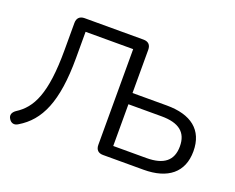

<svg xmlns="http://www.w3.org/2000/svg" viewBox="-114 -902 1356 1107"><g transform="rotate(20 564.5 -348.5)"><path d="M601 0H850C998 0 1084 -68 1084 -198C1084 -329 998 -394 850 -394H639V-659C639 -689 623 -705 593 -705H232C203 -705 186 -689 186 -659V-493C186 -223 133 -123 43 -66C22 -51 14 -32 28 -11C41 10 62 14 83 0C202 -71 264 -202 264 -472V-633H556V-46C556 -16 572 0 601 0ZM842 -69H639V-325H842C949 -325 1001 -284 1001 -198C1001 -111 949 -69 842 -69Z"/></g></svg>

Font: SN Pro Book
Style: Regular
Weight: 350
Designer: Tobias Whetton
Foundry: Supernotes
Version: Version 1.003;Glyphs 3.3 (3324)